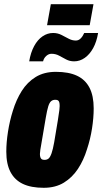

<svg xmlns="http://www.w3.org/2000/svg" viewBox="-20 -882 487 914"><path d="M188 12Q128 12 89 -6.5Q50 -25 30 -63Q10 -101 10 -160Q10 -204 18 -255Q26 -306 41 -354Q57 -407 83.5 -449Q110 -491 150 -515.5Q190 -540 246 -540Q307 -540 346.5 -521.5Q386 -503 406 -464.5Q426 -426 426 -366Q426 -321 418 -270Q410 -219 394 -171Q378 -119 351 -78Q324 -37 284 -12.5Q244 12 188 12ZM192 -121Q204 -121 211.5 -127.5Q219 -134 225.5 -152.5Q232 -171 238 -205Q250 -276 255.5 -310Q261 -344 262.5 -357.5Q264 -371 264 -377Q264 -389 262 -395.5Q260 -402 255.5 -404.5Q251 -407 243 -407Q231 -407 223 -400Q215 -393 209.5 -375Q204 -357 198 -322Q186 -250 180 -216Q174 -182 172 -169Q170 -156 170 -149Q170 -139 172.5 -132.5Q175 -126 179.5 -123.5Q184 -121 192 -121ZM119 -590Q126 -632 142.5 -662.5Q159 -693 182.5 -709Q206 -725 233 -725Q254 -725 272 -716Q290 -707 306.5 -698Q323 -689 341 -689Q354 -689 364 -699Q374 -709 381 -725H447Q440 -683 423.5 -653Q407 -623 383.5 -606.5Q360 -590 333 -590Q312 -590 295 -599Q278 -608 261.5 -617Q245 -626 225 -626Q212 -626 200.5 -616Q189 -606 185 -590ZM204 -762 222 -862H425L407 -762Z"/></svg>

Font: Archivo ExtraCondensed Black
Style: Italic
Weight: 900
Width: 2
Italic angle: -10°
Designer: Hector Gatti
Foundry: Omnibus-Type
Version: Version 2.001